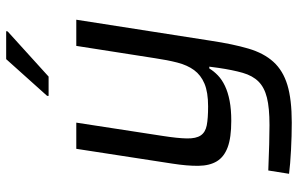

<svg xmlns="http://www.w3.org/2000/svg" viewBox="-196 -588 989 638"><g transform="rotate(-90 299.0 -268.5)"><path d="M41 0ZM211 206Q167 206 119.5 203.5Q72 201 41 197L52 128Q102 130 138.5 131Q175 132 203 132Q260 132 294 123.5Q328 115 347.5 95.5Q367 76 376.5 43Q386 10 393 -38L397 -68H391Q382 -53 368 -39.5Q354 -26 333 -16Q312 -6 283.5 -0.5Q255 5 217 5Q161 5 129 -7Q97 -19 82.5 -43Q68 -67 67.5 -104Q67 -141 75 -192L124 -510H211L167 -224Q159 -173 158.5 -142.5Q158 -112 168.5 -96.5Q179 -81 202 -76.5Q225 -72 265 -72Q312 -72 340.5 -84Q369 -96 385.5 -118.5Q402 -141 410.5 -174Q419 -207 425 -248L466 -510H553L483 -62Q472 11 457 62Q442 113 413 145Q384 177 336 191.5Q288 206 211 206ZM300 -602V-607L422 -743H515L514 -738L364 -602Z"/></g></svg>

Font: Azeri Sans
Style: Italic
Weight: 400
Designer: Hector Gatti & Omnibus-Type (original fonts) / Cristiano Sobral (main changes and remastering)
Foundry: Omnibus-Type
Version: Version 0.07;August 21, 2020;FontCreator 13.0.0.2681 64-bit;